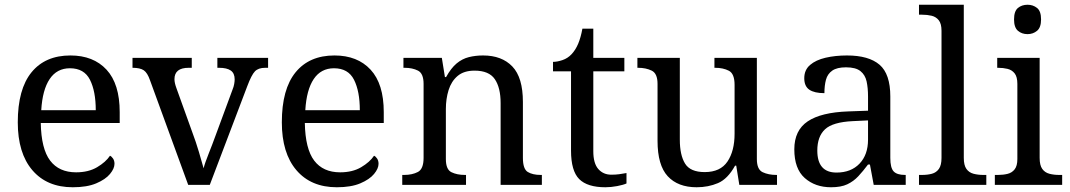

<svg xmlns="http://www.w3.org/2000/svg" viewBox="-20 -780 4514 810"><path d="M287 10Q178 10 116.5 -62Q55 -134 55 -264Q55 -404 113 -475Q171 -546 277 -546Q374 -546 429.5 -486Q485 -426 485 -307V-261H152Q154 -152 191.5 -102.5Q229 -53 301 -53Q353 -53 389.5 -74.5Q426 -96 444 -123Q451 -120 457 -111Q463 -102 463 -89Q463 -69 444 -46Q425 -23 386 -6.5Q347 10 287 10ZM384 -315Q384 -395 359.5 -443.5Q335 -492 275 -492Q220 -492 189.5 -446.5Q159 -401 154 -315Z M613 -441Q602 -473 586.5 -483.5Q571 -494 539 -494V-536H789V-494H776Q716 -494 716 -446Q716 -438 718 -429Q720 -420 724 -409L792 -220Q806 -183 819 -139.5Q832 -96 839 -70Q844 -91 860 -131Q876 -171 889 -207L961 -402Q966 -414 968 -425.5Q970 -437 970 -445Q970 -471 953.5 -482.5Q937 -494 904 -494H897V-536H1111V-494H1099Q1070 -494 1055.5 -479Q1041 -464 1023 -416L865 0H774Z M1401 10Q1292 10 1230.5 -62Q1169 -134 1169 -264Q1169 -404 1227 -475Q1285 -546 1391 -546Q1488 -546 1543.5 -486Q1599 -426 1599 -307V-261H1266Q1268 -152 1305.5 -102.5Q1343 -53 1415 -53Q1467 -53 1503.5 -74.5Q1540 -96 1558 -123Q1565 -120 1571 -111Q1577 -102 1577 -89Q1577 -69 1558 -46Q1539 -23 1500 -6.5Q1461 10 1401 10ZM1498 -315Q1498 -395 1473.5 -443.5Q1449 -492 1389 -492Q1334 -492 1303.5 -446.5Q1273 -401 1268 -315Z M1677 0V-42H1685Q1719 -42 1743 -54.5Q1767 -67 1767 -114V-426Q1767 -470 1743.5 -482Q1720 -494 1687 -494H1682V-536H1844L1857 -455H1862Q1883 -493 1906.5 -512.5Q1930 -532 1958 -539Q1986 -546 2018 -546Q2097 -546 2141.5 -499.5Q2186 -453 2186 -350V-114Q2186 -67 2206.5 -54.5Q2227 -42 2261 -42H2266V0H2092V-345Q2092 -410 2067.5 -446Q2043 -482 1982 -482Q1937 -482 1910.5 -459.5Q1884 -437 1872.5 -400Q1861 -363 1861 -320V-109Q1861 -65 1884.5 -53.5Q1908 -42 1941 -42H1946V0Z M2534 10Q2458 10 2423.5 -24.5Q2389 -59 2389 -145V-479H2313V-519Q2331 -519 2353 -526.5Q2375 -534 2391 -551Q2408 -569 2419 -595Q2430 -621 2437 -659H2483V-536H2614V-479H2483V-142Q2483 -91 2504 -67Q2525 -43 2559 -43Q2577 -43 2592 -45Q2607 -47 2623 -50V-6Q2610 0 2584 5Q2558 10 2534 10Z M2919 10Q2840 10 2797 -36.5Q2754 -83 2754 -186V-426Q2754 -470 2729.5 -482Q2705 -494 2672 -494H2669V-536H2848V-191Q2848 -126 2870 -90Q2892 -54 2953 -54Q3019 -54 3049 -98.5Q3079 -143 3079 -216V-422Q3079 -469 3055 -481.5Q3031 -494 2997 -494H2994V-536H3173V-109Q3173 -65 3197.5 -53.5Q3222 -42 3255 -42H3258V0H3099L3086 -81H3081Q3050 -25 3009 -7.5Q2968 10 2919 10Z M3486 10Q3419 10 3375 -29Q3331 -68 3331 -150Q3331 -230 3387.5 -268Q3444 -306 3559 -310L3642 -313V-373Q3642 -409 3636 -436.5Q3630 -464 3610 -480Q3590 -496 3549 -496Q3511 -496 3491 -482Q3471 -468 3464.5 -443.5Q3458 -419 3458 -387Q3416 -387 3394.5 -401.5Q3373 -416 3373 -450Q3373 -485 3397.5 -506Q3422 -527 3463 -536.5Q3504 -546 3553 -546Q3645 -546 3690.5 -507Q3736 -468 3736 -373V-114Q3736 -72 3750 -57Q3764 -42 3798 -42H3801V0H3666L3650 -86H3642Q3621 -58 3601 -36.5Q3581 -15 3554.5 -2.5Q3528 10 3486 10ZM3509 -52Q3570 -52 3606 -89.5Q3642 -127 3642 -191V-272L3578 -269Q3493 -265 3460.5 -234.5Q3428 -204 3428 -145Q3428 -52 3509 -52Z M3857 0V-42H3870Q3893 -42 3911.5 -47Q3930 -52 3941 -67.5Q3952 -83 3952 -114V-650Q3952 -680 3940.5 -694.5Q3929 -709 3910.5 -713.5Q3892 -718 3870 -718H3857V-760H4046V-114Q4046 -83 4057 -67.5Q4068 -52 4087 -47Q4106 -42 4128 -42H4141V0Z M4177 0V-42H4190Q4212 -42 4230.5 -46.5Q4249 -51 4260.5 -65.5Q4272 -80 4272 -109V-426Q4272 -456 4260.5 -470.5Q4249 -485 4230.5 -489.5Q4212 -494 4190 -494H4187V-536H4366V-114Q4366 -83 4377 -67.5Q4388 -52 4407 -47Q4426 -42 4448 -42H4461V0ZM4315 -636Q4291 -636 4274.5 -650Q4258 -664 4258 -698Q4258 -733 4274.5 -746.5Q4291 -760 4315 -760Q4338 -760 4355 -746.5Q4372 -733 4372 -698Q4372 -664 4355 -650Q4338 -636 4315 -636Z"/></svg>

Font: Noto Serif NP Hmong
Style: Regular
Weight: 400
Designer: Dalton Maag Ltd
Foundry: Dalton Maag Ltd
Version: Version 1.001